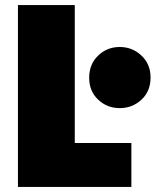

<svg xmlns="http://www.w3.org/2000/svg" viewBox="-20 -725 616 760"><path d="M276 -159H500V15H51V-705H276ZM333 -417Q333 -471 368.5 -505Q404 -539 454 -539Q504 -539 540 -505Q576 -471 576 -418Q576 -364 540 -330.5Q504 -297 454 -297Q404 -297 368.5 -330.5Q333 -364 333 -417Z"/></svg>

Font: Repo
Style: ExtraBlack
Weight: 1000
Designer: Stefan Peev
Foundry: Context Ltd
Version: Version 001.000